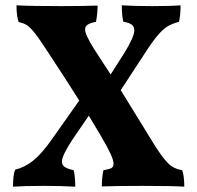

<svg xmlns="http://www.w3.org/2000/svg" viewBox="-20 -699 742 722"><path d="M673 3Q630 0 515 0Q423 0 363 2Q363 -34 369 -59Q389 -62 398 -66.5Q407 -71 407 -83Q407 -96 396 -120Q385 -144 361 -185L314 -264L255 -178Q213 -115 213 -92Q213 -78 223.5 -71Q234 -64 257 -59Q263 -35 263 3Q212 0 144 0Q70 0 29 3Q29 -43 37 -61Q74 -70 105.5 -95.5Q137 -121 175 -175L278 -321Q229 -399 161 -502Q128 -553 110.5 -575Q93 -597 81 -604.5Q69 -612 50 -616Q42 -640 42 -679Q94 -676 211 -676Q285 -676 347 -678Q347 -649 341 -617Q320 -613 310 -606.5Q300 -600 300 -588Q300 -569 333 -516L396 -419L449 -502Q485 -561 485 -585Q485 -599 475 -606.5Q465 -614 444 -617Q438 -639 438 -679Q487 -676 552 -676Q622 -676 659 -679Q659 -641 653 -617Q627 -610 610.5 -600Q594 -590 575.5 -569Q557 -548 529 -505L434 -360Q466 -309 530 -204Q567 -142 588.5 -113Q610 -84 626 -73.5Q642 -63 665 -59Q673 -38 673 3Z"/></svg>

Font: Vollkorn SC
Style: Bold
Weight: 700
Designer: Friedrich Althausen
Foundry: Friedrich Althausen
Version: Version 4.015